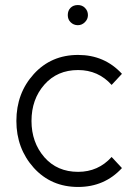

<svg xmlns="http://www.w3.org/2000/svg" viewBox="-20 -730 538 762"><path d="M329 -670Q329 -687 317 -699Q306 -710 289 -710Q271 -710 260 -699Q249 -688 249 -670Q249 -653 260 -642Q272 -630 289 -630Q305 -630 317 -642Q329 -654 329 -670ZM290 -512Q183 -512 114 -436Q45 -360 45 -250Q45 -141 114 -64Q183 12 290 12Q395 12 464 -63L423 -107Q370 -48 290 -48Q207 -48 156 -106Q105 -165 105 -250Q105 -336 156 -394Q207 -452 290 -452Q370 -452 423 -393L464 -437Q395 -512 290 -512Z"/></svg>

Font: Unageo
Style: Light
Weight: 300
Designer: Richard Sepsi
Foundry: Richard Sepsi
Version: Version 2.000